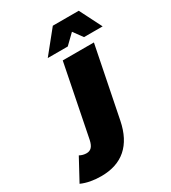

<svg xmlns="http://www.w3.org/2000/svg" viewBox="-412 -884 1077 1206"><g transform="rotate(-30 127.0 -281.5)"><path d="M-183 177 -98 20Q-74 33 -48 33Q-25 33 -11 18Q3 3 10 -30L113 -547H339L237 -38Q213 82 143.5 143Q74 204 -40 204Q-122 204 -183 177ZM302 -607 253 -674 184 -607H39L168 -767H356L437 -607Z"/></g></svg>

Font: Montserrat Alternates Black
Style: Italic
Weight: 900
Italic angle: -11.3°
Designer: Julieta Ulanovsky
Foundry: Julieta Ulanovsky
Version: Version 7.200